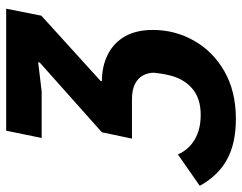

<svg xmlns="http://www.w3.org/2000/svg" viewBox="-164 -466 765 606"><g transform="rotate(-90 218.0 -162.5)"><path d="M146 200Q69 200 18 172Q-33 144 -65 86L34 17Q49 51 81 70Q113 89 159 89Q212 89 243.5 61Q275 33 285 -15Q287 -22 289.5 -39Q292 -56 292 -59Q292 -77 283.5 -93Q275 -109 256.5 -118.5Q238 -128 208 -128H84L104 -223L324 -419L325 -424L233 -413H86L109 -525H494L472 -414L266 -227L259 -192L233 -223H263Q313 -223 350 -204Q387 -185 407 -149.5Q427 -114 427 -62Q427 8 393 68Q359 128 296 164Q233 200 146 200Z"/></g></svg>

Font: IBM Plex Sans
Style: Bold Italic
Weight: 700
Italic angle: -11.31°
Designer: Mike Abbink, Paul van der Laan, Pieter van Rosmalen
Foundry: Bold Monday
Version: Version 3.201